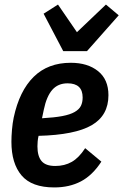

<svg xmlns="http://www.w3.org/2000/svg" viewBox="-20 -809 540 841"><path d="M218 12Q119 12 74.5 -40.5Q30 -93 30 -188Q30 -212 32.5 -241Q35 -270 40 -294Q65 -411 127.5 -472.5Q190 -534 290 -534Q364 -534 409.5 -497.5Q455 -461 455 -392Q455 -303 381.5 -260.5Q308 -218 149 -214Q146 -202 145 -189.5Q144 -177 144 -168Q144 -125 162 -103.5Q180 -82 222 -82Q263 -82 294.5 -100Q326 -118 353 -160L424 -101Q385 -41 334.5 -14.5Q284 12 218 12ZM276 -444Q234 -444 209 -415.5Q184 -387 172 -329L164 -291Q218 -294 252.5 -300.5Q287 -307 307 -318.5Q327 -330 334.5 -345.5Q342 -361 342 -382Q342 -444 276 -444ZM257 -585 171 -749 234 -789 317 -668 444 -789 500 -742 361 -585Z"/></svg>

Font: IBM Plex Sans Condensed SemiBold
Style: Italic
Weight: 600
Width: 3
Italic angle: -11°
Designer: Mike Abbink, Paul van der Laan, Pieter van Rosmalen
Foundry: Bold Monday
Version: Version 1.3